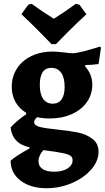

<svg xmlns="http://www.w3.org/2000/svg" viewBox="-20 -751 556 1013"><path d="M432 -408 428 -402Q467 -360 467 -304Q467 -253 438.5 -212.5Q410 -172 359 -149Q308 -126 243 -126Q204 -126 176 -133Q160 -118 160 -107Q160 -89 189 -81.5Q218 -74 278 -68Q347 -61 391 -52Q435 -43 467.5 -18.5Q500 6 500 50Q500 99 461 143.5Q422 188 359 215Q296 242 226 242Q141 242 88.5 202Q36 162 36 97Q60 74 136 32V26Q91 17 65.5 -10Q40 -37 36 -79Q69 -115 118 -148V-156Q82 -177 62 -212.5Q42 -248 42 -293Q42 -347 69.5 -389.5Q97 -432 146 -455.5Q195 -479 259 -479Q276 -479 321 -474Q351 -470 364 -470Q385 -471 424 -481Q463 -491 507 -505L513 -500L500 -413Q462 -408 432 -408ZM321 -293Q321 -342 302.5 -367.5Q284 -393 251 -393Q190 -393 190 -303Q190 -255 207.5 -229.5Q225 -204 258 -204Q289 -204 305 -226.5Q321 -249 321 -293ZM183 100Q183 126 204.5 140.5Q226 155 266 155Q309 155 336 138Q363 121 363 94Q363 79 352 71Q341 63 310 56.5Q279 50 209 41Q183 70 183 100ZM93 -676 129 -726 147 -731Q194 -696 264 -652Q335 -697 380 -731L399 -726L436 -676Q388 -632 338.5 -582.5Q289 -533 275 -518H252Q238 -533 189 -582.5Q140 -632 93 -676Z"/></svg>

Font: Alegreya ExtraBold
Style: Regular
Weight: 800
Designer: Juan Pablo del Peral
Foundry: Huerta Tipografica
Version: Version 2.007; ttfautohint (v1.6)